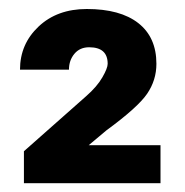

<svg xmlns="http://www.w3.org/2000/svg" viewBox="-20 -737 415 431"><path d="M340.3 -325.7H33.7V-397.5L173.3 -521Q197.8 -542.5 209.7 -563.2Q221.7 -584 221.7 -593.8Q221.7 -630.9 180.2 -630.9Q159.2 -630.9 147 -616.2Q134.8 -601.6 134.8 -580.6H24.9Q24.9 -638.2 66.7 -677.5Q108.4 -716.8 174.8 -716.8Q250 -716.8 290.5 -685.1Q331.1 -653.3 331.1 -593.8Q331.1 -557.1 310.3 -526.6Q289.6 -496.1 218.8 -444.3L179.2 -411.1H340.3Z"/></svg>

Font: Roboto Black
Style: Regular
Weight: 900
Designer: Google
Version: Version 2.134; 2016